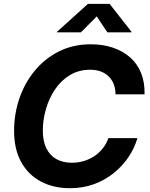

<svg xmlns="http://www.w3.org/2000/svg" viewBox="-20 -968 778 998"><path d="M344.2 10.3Q257.3 10.3 191.7 -24.9Q126 -60.1 89.6 -126.7Q53.2 -193.4 53.2 -287.6Q53.2 -376.5 81.1 -457.3Q108.9 -538.1 161.4 -601.3Q213.9 -664.6 287.4 -701.2Q360.8 -737.8 452.1 -737.8Q515.1 -737.8 567.1 -720.2Q619.1 -702.6 656.7 -669.4Q694.3 -636.2 713.6 -587.9Q732.9 -539.6 731.4 -477.5H580.6Q580.1 -507.8 570.8 -531.2Q561.5 -554.7 544.4 -571.3Q527.3 -587.9 503.2 -596.7Q479 -605.5 449.2 -605.5Q389.2 -605.5 343.3 -577.6Q297.4 -549.8 266.1 -503.4Q234.9 -457 218.8 -401.1Q202.6 -345.2 202.6 -288.6Q202.6 -234.4 220.9 -197.3Q239.3 -160.2 272.9 -141.1Q306.6 -122.1 353 -122.1Q385.7 -122.1 415.5 -130.9Q445.3 -139.6 470.2 -156.2Q495.1 -172.9 513.9 -196.3Q532.7 -219.7 543.5 -250H694.3Q679.2 -197.8 647.5 -150.9Q615.7 -104 570.3 -67.6Q524.9 -31.2 467.8 -10.5Q410.6 10.3 344.2 10.3ZM400.4 -799.8H275.4L276.4 -802.7L437 -947.8H549.8L663.6 -802.7L663.1 -799.8H538.1L482.9 -882.8Z"/></svg>

Font: Inter 17pt
Style: Bold Italic
Weight: 700
Italic angle: -9.3988°
Version: Version 4.001;git-66647c0bb